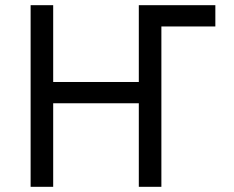

<svg xmlns="http://www.w3.org/2000/svg" viewBox="-20 -720 903 740"><path d="M558 -618V-700H810V-618ZM98 0V-700H185V-404H515V-700H602V0H515V-322H185V0Z"/></svg>

Font: Overpass
Style: Regular
Weight: 400
Designer: Delve Withrington, Dave Bailey, Thomas Jockin
Foundry: Delve Fonts LLC
Version: Version 4.000